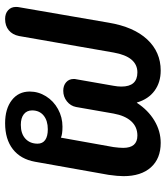

<svg xmlns="http://www.w3.org/2000/svg" viewBox="30 -654 634 733"><g transform="rotate(-90 346.5 -287.0)"><path d="M41 -132Q41 -154 46 -189L96 -470Q106 -525 144 -554.5Q182 -584 243 -584Q298 -584 331 -558.5Q364 -533 364 -490Q364 -457 346 -428Q328 -399 297 -382Q266 -365 230 -365Q200 -365 188 -371L152 -170Q149 -148 149 -133Q149 -79 196 -79Q229 -79 250.5 -102.5Q272 -126 280 -170L305 -313Q309 -334 326.5 -348Q344 -362 367 -362Q387 -362 399.5 -351Q412 -340 412 -322Q412 -316 411 -313L386 -170Q383 -154 383 -140Q383 -79 437 -79Q497 -79 513 -170L576 -531Q581 -556 598 -570Q615 -584 641 -584Q662 -584 674.5 -572.5Q687 -561 687 -543Q687 -535 686 -531L627 -189Q611 -93 563 -41.5Q515 10 444 10Q399 10 367 -13.5Q335 -37 322 -81H321Q293 -38 253 -14Q213 10 168 10Q108 10 74.5 -27.5Q41 -65 41 -132ZM292 -481Q292 -501 277.5 -512.5Q263 -524 237 -524Q203 -524 184 -506.5Q165 -489 165 -460Q165 -441 179 -431Q193 -421 220 -421Q253 -421 272.5 -437Q292 -453 292 -481Z"/></g></svg>

Font: Kodchasan SemiBold
Style: Italic
Weight: 600
Italic angle: -10°
Version: Version 1.000; ttfautohint (v1.6)